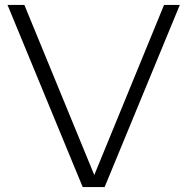

<svg xmlns="http://www.w3.org/2000/svg" viewBox="-20 -760 762 780"><path d="M316 0 10.5 -740H79L363 -49L646.5 -740H710.5L405 0Z"/></svg>

Font: Encode Sans Expanded Expanded Light
Style: Regular
Weight: 300
Width: 7
Designer: Multiple Designers
Foundry: Impallari Type
Version: Version 3.000; ttfautohint (v1.8.3) -l 8 -r 50 -G 200 -x 14 